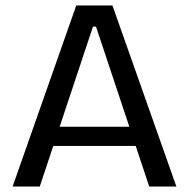

<svg xmlns="http://www.w3.org/2000/svg" viewBox="-20 -680 689 700"><path d="M26 0 258 -660H390L623 0H524L330 -583H319L125 0ZM136 -148V-218H525V-148Z"/></svg>

Font: Bricolage Grotesque 28pt
Style: Regular
Weight: 400
Version: Version 1.001;gftools[0.9.33.dev8+g029e19f]